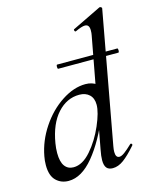

<svg xmlns="http://www.w3.org/2000/svg" viewBox="-112 -800 708 887"><g transform="rotate(-15 242.0 -356.0)"><path d="M189 -510Q189 -520 193 -520H480Q484 -520 484 -510Q484 -500 480 -500H193Q189 -500 189 -510ZM22 -84Q22 -106 26 -126Q39 -197 81 -260Q123 -323 181 -361Q239 -399 295 -399Q327 -399 350 -382Q373 -365 376 -332L332 -246Q284 -127 226 -57Q168 13 106 13Q70 13 46 -10.5Q22 -34 22 -84ZM321 -294Q321 -325 303 -342Q285 -359 255 -359Q195 -359 150.5 -310Q106 -261 91 -171Q87 -148 87 -125Q87 -83 102 -62.5Q117 -42 144 -42Q187 -42 227.5 -88.5Q268 -135 294.5 -196.5Q321 -258 321 -294ZM279 -39Q279 -59 285 -89L382 -610Q384 -619 384 -633Q384 -661 363 -661Q348 -661 316 -646H315Q311 -646 309.5 -651.5Q308 -657 312 -658L450 -725H452Q456 -725 459 -722Q462 -719 461 -717L346 -89Q343 -73 343 -62Q343 -34 361 -34Q371 -34 386 -45Q401 -56 423 -77Q425 -79 427 -79Q430 -79 432 -75.5Q434 -72 431 -69Q396 -29 370 -10Q344 9 318 9Q298 9 288.5 -2.5Q279 -14 279 -39Z"/></g></svg>

Font: Cormorant Garamond Medium
Style: Italic
Weight: 500
Italic angle: -10°
Designer: Christian Thalmann (Catharsis Fonts)
Foundry: Catharsis Fonts
Version: Version 4.000